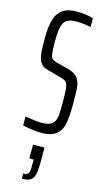

<svg xmlns="http://www.w3.org/2000/svg" viewBox="-146 -741 582 1070"><g transform="rotate(15 145.0 -206.5)"><path d="M138 8Q121 8 101.5 6Q82 4 63.5 1Q45 -2 31 -6V-57Q46 -55 62.5 -52.5Q79 -50 94.5 -48Q110 -46 121 -46Q149 -46 166.5 -51.5Q184 -57 195 -71Q204 -83 207 -99.5Q210 -116 210.5 -137.5Q211 -159 211 -185Q211 -229 209.5 -254Q208 -279 203 -291.5Q198 -304 186 -310Q174 -316 153 -321L83 -340Q61 -346 48.5 -358.5Q36 -371 30 -391.5Q24 -412 23 -441Q22 -470 22 -509Q22 -556 28.5 -591Q35 -626 50 -649Q65 -672 90.5 -684Q116 -696 155 -696Q179 -696 197.5 -694Q216 -692 230.5 -689Q245 -686 252 -683V-632Q243 -635 230.5 -637Q218 -639 203 -640.5Q188 -642 171 -642Q137 -642 119 -632.5Q101 -623 94 -605Q86 -586 83.5 -561.5Q81 -537 81 -508Q81 -457 84 -434.5Q87 -412 95 -405Q103 -398 121 -393L189 -375Q206 -371 219 -364.5Q232 -358 242 -348Q252 -338 259 -321Q264 -309 266 -292Q268 -275 268.5 -251.5Q269 -228 269 -196Q269 -158 267 -126Q265 -94 258.5 -69Q252 -44 237.5 -27Q223 -10 199 -1Q175 8 138 8ZM101 283V253Q118 253 126 247Q134 241 135.5 225.5Q137 210 137 185V163H112V83H178V168Q178 202 175 223.5Q172 245 163.5 258.5Q155 272 140 277.5Q125 283 101 283Z"/></g></svg>

Font: Saira UltraCondensed
Style: Regular
Weight: 400
Width: 1
Designer: Hector Gatti with collaboration of the Omnibus-Type team
Foundry: Omnibus-Type
Version: Version 1.101